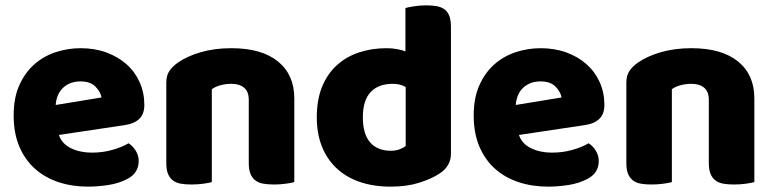

<svg xmlns="http://www.w3.org/2000/svg" viewBox="-20 -681 2890 717"><path d="M309 16Q250 16 199.5 -0.5Q149 -17 111.5 -50Q74 -83 52.5 -133Q31 -183 31 -250Q31 -316 52.5 -363.5Q74 -411 109 -441.5Q144 -472 189 -486.5Q234 -501 281 -501Q334 -501 377.5 -485Q421 -469 452.5 -441Q484 -413 501.5 -374Q519 -335 519 -289Q519 -255 500 -237Q481 -219 447 -214L200 -177Q211 -144 245 -127.5Q279 -111 323 -111Q364 -111 400.5 -121.5Q437 -132 460 -146Q476 -136 487 -118Q498 -100 498 -80Q498 -35 456 -13Q424 4 384 10Q344 16 309 16ZM281 -377Q257 -377 239.5 -369Q222 -361 211 -348.5Q200 -336 194.5 -320.5Q189 -305 188 -289L359 -317Q356 -337 337 -357Q318 -377 281 -377Z M909 -308Q909 -339 891.5 -353.5Q874 -368 844 -368Q824 -368 804.5 -363Q785 -358 771 -348V-1Q761 2 739.5 5Q718 8 695 8Q673 8 655.5 5Q638 2 626 -7Q614 -16 607.5 -31.5Q601 -47 601 -72V-372Q601 -399 612.5 -416Q624 -433 644 -447Q678 -471 729.5 -486Q781 -501 844 -501Q957 -501 1018 -451.5Q1079 -402 1079 -314V-1Q1069 2 1047.5 5Q1026 8 1003 8Q981 8 963.5 5Q946 2 934 -7Q922 -16 915.5 -31.5Q909 -47 909 -72Z M1163 -243Q1163 -309 1183 -357.5Q1203 -406 1238.5 -438Q1274 -470 1321.5 -485.5Q1369 -501 1424 -501Q1444 -501 1463 -497.5Q1482 -494 1494 -489V-651Q1504 -654 1526 -657.5Q1548 -661 1571 -661Q1593 -661 1610.5 -658Q1628 -655 1640 -646Q1652 -637 1658 -621.5Q1664 -606 1664 -581V-107Q1664 -60 1620 -32Q1591 -13 1545 1.5Q1499 16 1439 16Q1374 16 1322.5 -2Q1271 -20 1235.5 -54Q1200 -88 1181.5 -135.5Q1163 -183 1163 -243ZM1447 -368Q1393 -368 1364 -337Q1335 -306 1335 -243Q1335 -181 1362 -149.5Q1389 -118 1440 -118Q1458 -118 1472.5 -123.5Q1487 -129 1495 -136V-356Q1475 -368 1447 -368Z M2027 16Q1968 16 1917.5 -0.5Q1867 -17 1829.5 -50Q1792 -83 1770.5 -133Q1749 -183 1749 -250Q1749 -316 1770.5 -363.5Q1792 -411 1827 -441.5Q1862 -472 1907 -486.5Q1952 -501 1999 -501Q2052 -501 2095.5 -485Q2139 -469 2170.5 -441Q2202 -413 2219.5 -374Q2237 -335 2237 -289Q2237 -255 2218 -237Q2199 -219 2165 -214L1918 -177Q1929 -144 1963 -127.5Q1997 -111 2041 -111Q2082 -111 2118.5 -121.5Q2155 -132 2178 -146Q2194 -136 2205 -118Q2216 -100 2216 -80Q2216 -35 2174 -13Q2142 4 2102 10Q2062 16 2027 16ZM1999 -377Q1975 -377 1957.5 -369Q1940 -361 1929 -348.5Q1918 -336 1912.5 -320.5Q1907 -305 1906 -289L2077 -317Q2074 -337 2055 -357Q2036 -377 1999 -377Z M2627 -308Q2627 -339 2609.5 -353.5Q2592 -368 2562 -368Q2542 -368 2522.5 -363Q2503 -358 2489 -348V-1Q2479 2 2457.5 5Q2436 8 2413 8Q2391 8 2373.5 5Q2356 2 2344 -7Q2332 -16 2325.5 -31.5Q2319 -47 2319 -72V-372Q2319 -399 2330.5 -416Q2342 -433 2362 -447Q2396 -471 2447.5 -486Q2499 -501 2562 -501Q2675 -501 2736 -451.5Q2797 -402 2797 -314V-1Q2787 2 2765.5 5Q2744 8 2721 8Q2699 8 2681.5 5Q2664 2 2652 -7Q2640 -16 2633.5 -31.5Q2627 -47 2627 -72Z"/></svg>

Font: Baloo Cyrillic
Style: Regular
Weight: 400
Designer: Ek Type, Denis Ignatov
Foundry: Ek Type
Version: Version 1.50 July 26, 2019